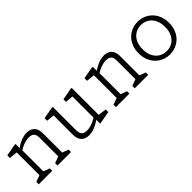

<svg xmlns="http://www.w3.org/2000/svg" viewBox="150 -1340 2181 2181"><g transform="rotate(-45 1240.0 -250.0)"><path d="M372.5 -38.5 463.5 -72 452 -45V-367Q452 -400.5 441.5 -420.5Q431 -440.5 412.5 -448.8Q394 -457 367 -457Q342 -457 310.2 -449.2Q278.5 -441.5 240.5 -421.5Q211.5 -406 180.5 -383.5L185.5 -429.5Q194.5 -436 199 -439Q203.5 -442 212 -448Q244 -469 273.2 -483.2Q302.5 -497.5 330.8 -504.8Q359 -512 386.5 -512Q426 -512 454.5 -497.2Q483 -482.5 498.5 -452.2Q514 -422 514 -376.5V-40L498.5 -72L589.5 -38.5V0H372.5ZM70.5 -38.5 161.5 -72 150 -45V-457.5L172 -430.5L50.5 -443V-484.5L198.5 -512L208.5 -507V-426.5L212 -419.5V-40L196.5 -72L287.5 -38.5V0H70.5Z M743.5 -123.5V-460L766 -432L649 -442.5V-484L797 -511.5L805.5 -505.5V-133Q805.5 -99.5 816 -79.5Q826.5 -59.5 845 -51.2Q863.5 -43 890.5 -43Q919 -43 955.8 -53Q992.5 -63 1035 -88.5Q1049 -96.5 1072 -113.5V-70.5Q1034.5 -43 1000.8 -24.8Q967 -6.5 934.8 2.8Q902.5 12 871 12Q831.5 12 803 -2.8Q774.5 -17.5 759 -47.8Q743.5 -78 743.5 -123.5ZM1051.5 -64 1046.5 -75V-458.5L1069 -432.5L952 -443V-484.5L1100 -512L1110 -506V-55L1087.5 -80.5L1209.5 -63V-21.5L1056.5 6H1051.5Z M1612.5 -38.5 1703.5 -72 1692 -45V-367Q1692 -400.5 1681.5 -420.5Q1671 -440.5 1652.5 -448.8Q1634 -457 1607 -457Q1582 -457 1550.2 -449.2Q1518.5 -441.5 1480.5 -421.5Q1451.5 -406 1420.5 -383.5L1425.5 -429.5Q1434.5 -436 1439 -439Q1443.5 -442 1452 -448Q1484 -469 1513.2 -483.2Q1542.5 -497.5 1570.8 -504.8Q1599 -512 1626.5 -512Q1666 -512 1694.5 -497.2Q1723 -482.5 1738.5 -452.2Q1754 -422 1754 -376.5V-40L1738.5 -72L1829.5 -38.5V0H1612.5ZM1310.5 -38.5 1401.5 -72 1390 -45V-457.5L1412 -430.5L1290.5 -443V-484.5L1438.5 -512L1448.5 -507V-426.5L1452 -419.5V-40L1436.5 -72L1527.5 -38.5V0H1310.5Z M1924.5 -250Q1924.5 -328.5 1957.5 -388.2Q1990.5 -448 2046.8 -480Q2103 -512 2170 -512Q2237 -512 2293.2 -480Q2349.5 -448 2382.5 -388.2Q2415.5 -328.5 2415.5 -250Q2415.5 -171.5 2382.5 -111.8Q2349.5 -52 2293.2 -20Q2237 12 2170 12Q2103 12 2046.8 -20Q1990.5 -52 1957.5 -111.8Q1924.5 -171.5 1924.5 -250ZM2350.5 -250Q2350.5 -315 2327 -362.2Q2303.5 -409.5 2262.5 -434.2Q2221.5 -459 2170 -459Q2118.5 -459 2077.5 -434.2Q2036.5 -409.5 2013 -362.2Q1989.5 -315 1989.5 -250Q1989.5 -185 2013 -137.8Q2036.5 -90.5 2077.5 -65.8Q2118.5 -41 2170 -41Q2221.5 -41 2262.5 -65.8Q2303.5 -90.5 2327 -137.8Q2350.5 -185 2350.5 -250Z"/></g></svg>

Font: Monaspace Xenon Var ExtraLight
Style: Regular
Weight: 200
Designer: Riley Cran and the Lettermatic Team
Version: Version 1.200 (Monaspace Xenon Var)